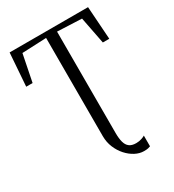

<svg xmlns="http://www.w3.org/2000/svg" viewBox="-231 -871 1132 1251"><g transform="rotate(-30 335.0 -245.5)"><path d="M478.5 252Q446 252 413.5 235Q381 218 354 188Q327 158 310.5 118.2Q294 78.5 294 32.5V-706L111.5 -698L71 -495.5H23L41 -743H631L648 -495.5H599.5L560 -698L376.5 -706V57Q376.5 98 384 125.8Q391.5 153.5 409.8 167.5Q428 181.5 460.5 181.5Q482.5 181.5 501.8 175Q521 168.5 527.5 163.5V244Q520.5 247 509.8 249.5Q499 252 478.5 252Z"/></g></svg>

Font: Merriweather 72pt Light
Style: Regular
Weight: 300
Version: Version 2.100